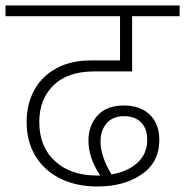

<svg xmlns="http://www.w3.org/2000/svg" viewBox="-35 -704 674 699"><path d="M108 -260Q108 -170 165 -117.5Q222 -65 318 -65H330Q287 -129 287 -192Q287 -247 320 -283.5Q353 -320 416 -320Q476 -320 510.5 -286.5Q545 -253 545 -194Q545 -113 480.5 -69Q416 -25 320 -25Q243 -25 184.5 -54Q126 -83 94 -136Q62 -189 62 -260Q62 -326 90 -376.5Q118 -427 170.5 -455.5Q223 -484 296 -484H402V-645H-15V-684H619V-645H446V-444H308Q212 -444 160 -393.5Q108 -343 108 -260ZM371 -69Q430 -79 465.5 -111.5Q501 -144 501 -195Q501 -236 478.5 -258.5Q456 -281 417 -281Q375 -281 353 -255Q331 -229 331 -189Q331 -135 371 -69Z"/></svg>

Font: FiraGO ExtraLight
Style: Regular
Weight: 200
Designer: bBox Type
Foundry: bBox Type GmbH
Version: Version 1.001